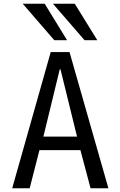

<svg xmlns="http://www.w3.org/2000/svg" viewBox="-20 -1002 640 1022"><path d="M250 -725H350L557 0H462L408 -203H190L138 0H45ZM390 -275 302 -633H298L211 -275ZM101 -982H218L337 -788H269ZM262 -982H378L498 -788H430Z"/></svg>

Font: JuliaMono
Style: Regular
Weight: 400
Monospace: yes
Designer: cormullion
Foundry: corm
Version: Version 0.055; ttfautohint (v1.8.4)